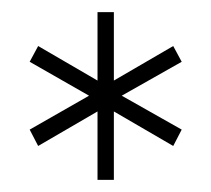

<svg xmlns="http://www.w3.org/2000/svg" viewBox="-20 -742 349 317"><path d="M141 -722H168V-609L266 -666L280 -640L181 -584L280 -528L266 -501L168 -558V-445H141V-558L43 -501L29 -528L127 -584L29 -640L43 -666L141 -609Z"/></svg>

Font: TypoPRO Montserrat Alternates
Style: Regular
Weight: 275
Designer: Julieta Ulanovsky
Foundry: Julieta Ulanovsky
Version: Version 6.001